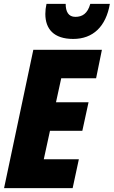

<svg xmlns="http://www.w3.org/2000/svg" viewBox="-20 -971 587 991"><path d="M358 -770C460 -770 527 -834 547 -951H446C432 -900 404 -884 369 -884C333 -884 319 -911 319 -951H220C216 -933 214 -916 214 -899C214 -822 257 -770 358 -770ZM1 0H355L387 -149H206L238 -296H405L437 -443H269L296 -567H476L506 -714H152Z"/></svg>

Font: Noto Sans Condensed Black
Style: Italic
Weight: 900
Width: 3
Italic angle: -12°
Designer: Monotype Design Team
Foundry: Monotype Imaging Inc.
Version: Version 2.013